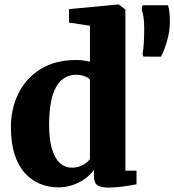

<svg xmlns="http://www.w3.org/2000/svg" viewBox="-20 -840 792 872"><path d="M245.5 11Q201 11 162 -5Q123 -21 93 -54Q63 -87 46.2 -139Q29.5 -191 29.5 -263Q29.5 -345 63 -414.2Q96.5 -483.5 163 -525.5Q229.5 -567.5 327.5 -567.5Q344 -567.5 359.8 -565.2Q375.5 -563 388.5 -560V-723L293.5 -737.5V-798.5L514 -819.5H519.5L549.5 -796.5V-65H600V-3Q578 1.5 541.2 6.8Q504.5 12 472.5 12Q439.5 12 423 1.8Q406.5 -8.5 406.5 -43V-69Q391 -46 365.5 -27.8Q340 -9.5 308.8 0.8Q277.5 11 245.5 11ZM306 -78.5Q326 -78.5 342 -84.2Q358 -90 369.8 -99Q381.5 -108 388.5 -117V-478.5Q381.5 -487.5 363.8 -494Q346 -500.5 324.5 -500.5Q291 -500.5 263.8 -479.8Q236.5 -459 220.2 -410.8Q204 -362.5 203 -280Q202.5 -208.5 216 -163.8Q229.5 -119 252.8 -98.8Q276 -78.5 306 -78.5ZM711 -582.5 631.5 -583 627.5 -593.5Q631 -612.5 633 -643.2Q635 -674 635 -712Q635 -739 632 -760.5Q629 -782 623.5 -796L627.5 -816H743Q747 -804.5 749.2 -787Q751.5 -769.5 751.5 -740Q751.5 -708.5 744.5 -677.2Q737.5 -646 728 -621Q718.5 -596 711 -582.5Z"/></svg>

Font: Merriweather 24pt Black
Style: Regular
Weight: 900
Designer: Eben Sorkin
Foundry: Eben Sorkin
Version: Version 2.100